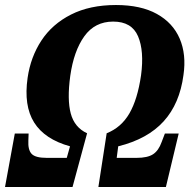

<svg xmlns="http://www.w3.org/2000/svg" viewBox="-63 -745 755 765"><path d="M-43 0 -4 -213H51L50 -185Q48 -148 63 -132Q78 -116 123 -116H203L216 -162Q115 -190 73 -257Q31 -324 47 -435Q59 -518 102 -583.5Q145 -649 220 -687Q295 -725 399 -725Q498 -725 562 -689.5Q626 -654 653 -591Q680 -528 668 -446Q653 -332 589 -261.5Q525 -191 408 -162L402 -116H481Q525 -116 547 -130.5Q569 -145 581 -179L594 -213H649L598 0H329L362 -214Q420 -237 452.5 -293Q485 -349 499 -445Q512 -542 487 -600.5Q462 -659 388 -659Q315 -659 273 -600.5Q231 -542 217 -443Q204 -348 219 -292.5Q234 -237 284 -214L226 0Z"/></svg>

Font: Noto Serif Condensed ExtraBold
Style: Italic
Weight: 800
Width: 3
Italic angle: -12°
Designer: Monotype Design Team
Foundry: Monotype Imaging Inc.
Version: Version 2.014; ttfautohint (v1.8.4.7-5d5b)